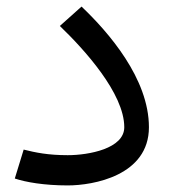

<svg xmlns="http://www.w3.org/2000/svg" viewBox="-20 -550 518 584"><path d="M25 -7C58 4 114 14 186 14C264 14 433 -16 433 -163C433 -311 310 -452 228 -530L162 -471C236 -400 358 -266 358 -163C358 -98 250 -78 186 -78C126 -78 88 -86 52 -95Z"/></svg>

Font: FiraGO Unicode
Style: Regular
Weight: 400
Designer: bBox Type
Foundry: bBox Type GmbH
Version: Version 1.001;PS 001.001;hotconv 1.0.88;makeotf.lib2.5.64775